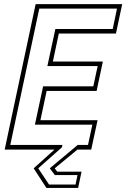

<svg xmlns="http://www.w3.org/2000/svg" viewBox="-20 -720 608 924"><path d="M203.5 184.5 142 90 242 0H2.5L151.5 -700H568L538 -558.5H263L234.5 -424H475L445 -282.5H204.5L174.5 -141.5H449.5L419 0H352.5L243.5 90L255 106H372.5L356 184.5ZM216 168H343.5L353 122.5H244L219.5 90L354 -22.5H403.5L424.5 -120H148L187.5 -304.5H429L450 -402H208L246.5 -580.5H522.5L543 -678.5H169L29.5 -22.5H280.5L278 -11L164 90Z"/></svg>

Font: Tourney ExtraLight
Style: Italic
Weight: 250
Italic angle: -12°
Version: Version 1.015